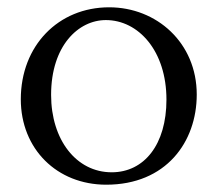

<svg xmlns="http://www.w3.org/2000/svg" viewBox="-20 -494 595 526"><path d="M270 -439C359 -439 436 -355 436 -221C436 -98 375 -22 286 -22C189 -22 120 -111 120 -234C120 -369 195 -439 270 -439ZM519 -235C519 -377 409 -474 279 -474C140 -474 37 -369 37 -222C37 -86 136 12 271 12C435 12 519 -105 519 -235Z"/></svg>

Font: Linux Libertine O C
Style: Regular
Weight: 400
Designer: Philipp H. Poll
Foundry: Philipp H. Poll
Version: Version 4.0.3